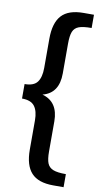

<svg xmlns="http://www.w3.org/2000/svg" viewBox="-104 -904 562 1057"><g transform="rotate(10 177.0 -375.0)"><path d="M219 -509Q219 -398 129 -375Q219 -350 219 -241V-73Q219 -29 228 -7Q237 15 260.5 24.5Q284 34 332 34V107H274Q190 107 151.5 65Q113 23 113 -65V-228Q113 -280 92.5 -307Q72 -334 22 -334V-415Q73 -415 93 -442Q113 -469 113 -521V-684Q113 -773 151.5 -815Q190 -857 274 -857H332V-783Q284 -783 260.5 -774Q237 -765 228 -742.5Q219 -720 219 -676Z"/></g></svg>

Font: Bitter Pro SemiBold
Style: Regular
Weight: 600
Designer: Sol Matas, and Bitter project Authors
Foundry: Sol Matas
Version: Version 1.010